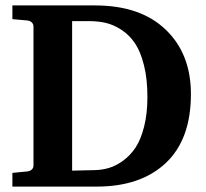

<svg xmlns="http://www.w3.org/2000/svg" viewBox="-20 -691 764 711"><path d="M687 -342.8Q687 -174.8 594 -87.4Q501 0 337.9 0H25.9V-50.8L81.1 -56.2Q90.8 -57.1 97.4 -63Q104 -68.8 104 -78.1V-592.8Q104 -602.1 97.4 -608.2Q90.8 -614.3 81.1 -615.2L25.9 -620.1V-670.9H332Q500 -670.9 593.5 -581.3Q687 -491.7 687 -342.8ZM525.9 -332Q525.9 -398.4 513.2 -449.2Q500.5 -500 480 -530.5Q459.5 -561 430.4 -580.1Q401.4 -599.1 372.6 -606Q343.8 -612.8 310.1 -612.8H247.1V-59.1L330.1 -61Q357.9 -61.5 383.5 -69.1Q409.2 -76.7 435.8 -95.9Q462.4 -115.2 481.9 -144.5Q501.5 -173.8 513.7 -222.2Q525.9 -270.5 525.9 -332Z"/></svg>

Font: Veleka
Style: Bold
Weight: 700
Designer: Stefan Peev, Context Ltd, 2016; SIL International, 1997-2014.
Foundry: Stefan Peev, Context Ltd, 2016
Version: Version 1.000